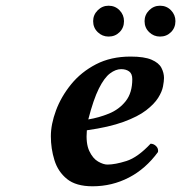

<svg xmlns="http://www.w3.org/2000/svg" viewBox="-20 -646 634 672"><path d="M554 -373Q554 -362 550.5 -343.5Q547 -325 533.5 -303.5Q520 -282 491.5 -260Q463 -238 412.5 -219.5Q362 -201 284 -190Q280 -144 292.5 -117.5Q305 -91 323.5 -80.5Q342 -70 356 -70Q383 -70 422.5 -82.5Q462 -95 507 -143Q518 -143 526.5 -134.5Q535 -126 533 -114Q490 -55 431 -24.5Q372 6 304 6Q246 6 214.5 -19.5Q183 -45 170.5 -85.5Q158 -126 158 -169Q158 -211 176 -259.5Q194 -308 229 -351Q264 -394 316 -421Q368 -448 437 -448Q485 -448 510.5 -437Q536 -426 545 -408.5Q554 -391 554 -373ZM443 -369Q443 -388 432 -396Q421 -404 404 -404Q385 -404 365 -389Q345 -374 326 -336Q307 -298 289 -228Q326 -234 361.5 -248.5Q397 -263 420 -292Q443 -321 443 -369ZM306 -572Q306 -594 322 -610Q338 -626 360 -626Q383 -626 398.5 -610Q414 -594 414 -572Q414 -549 398.5 -533.5Q383 -518 360 -518Q338 -518 322 -533.5Q306 -549 306 -572ZM486 -572Q486 -594 502 -610Q518 -626 540 -626Q563 -626 578.5 -610Q594 -594 594 -572Q594 -549 578.5 -533.5Q563 -518 540 -518Q518 -518 502 -533.5Q486 -549 486 -572Z"/></svg>

Font: Libertinus Serif SemiBold
Style: Italic
Weight: 600
Italic angle: -11.5°
Designer: Philipp H. Poll, Khaled Hosny
Foundry: Caleb Maclennan
Version: Version 7.051;RELEASE